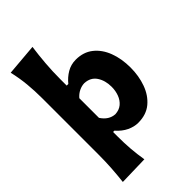

<svg xmlns="http://www.w3.org/2000/svg" viewBox="-306 -949 1278 1278"><g transform="rotate(-45 333.5 -309.5)"><path d="M55.2 220.7Q62 161.1 65.9 101.8Q69.8 42.5 69.8 -26.9V-554.2Q69.8 -622.6 63.5 -688.5Q57.1 -754.4 41.5 -821.3L265.6 -840.3Q256.3 -773.9 250.5 -702.9Q244.6 -631.8 244.6 -554.2V-497.1H259.8Q287.6 -531.7 325.4 -554.2Q363.3 -576.7 409.2 -576.7Q481 -576.7 530.3 -537.6Q579.6 -498.5 605 -431.6Q630.4 -364.7 630.4 -281.2Q630.4 -203.1 606.2 -135.5Q582 -67.9 532.5 -26.4Q482.9 15.1 406.2 15.1Q368.7 15.1 329.6 -3.4Q290.5 -22 256.8 -60.5H244.6V-17.6Q244.6 44.9 249 100.3Q253.4 155.8 263.2 215.3ZM338.9 -133.3Q377 -135.3 401.6 -156Q426.3 -176.8 438.5 -209.5Q450.7 -242.2 450.7 -279.8Q450.7 -339.4 422.9 -381.3Q395 -423.3 338.4 -425.8Q314 -425.3 289.1 -413.3Q264.2 -401.4 244.6 -378.4V-193.4Q281.7 -136.7 338.9 -133.3Z"/></g></svg>

Font: Pinar-DS1-FD Bold
Style: Regular
Weight: 700
Designer: Amin Abedi
Version: Version 2.000